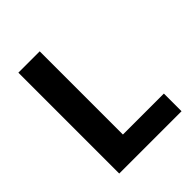

<svg xmlns="http://www.w3.org/2000/svg" viewBox="-198 -837 961 961"><g transform="rotate(-45 282.5 -357.0)"><path d="M90 0V-714H241V-125H531V0Z"/></g></svg>

Font: Noto Sans Tamil
Style: Bold
Weight: 700
Designer: Jelle Bosma - Monotype Design Team
Foundry: Monotype Imaging Inc.
Version: Version 2.004; ttfautohint (v1.8.4.7-5d5b)